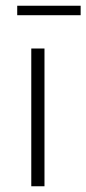

<svg xmlns="http://www.w3.org/2000/svg" viewBox="-20 -649 301 669"><path d="M89 -480H135V0H89ZM40 -629H261V-596H40Z"/></svg>

Font: Montserrat Ace
Style: Light
Weight: 300
Designer: Julieta Ulanovsky
Foundry: Julieta Ulanovsky
Version: Version 1